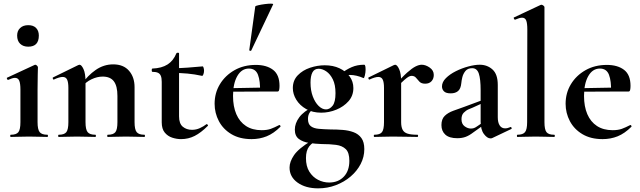

<svg xmlns="http://www.w3.org/2000/svg" viewBox="-20 -751 3508 1053"><path d="M39 0Q36 0 36 -6Q36 -12 39 -12Q70 -12 81 -26.5Q92 -41 92 -81V-260Q92 -293 85.5 -308.5Q79 -324 62 -324Q55 -324 45.5 -321Q36 -318 25 -313Q21 -312 18.5 -318Q16 -324 19 -325L170 -395Q172 -396 173 -396Q178 -396 183 -391Q188 -386 188 -382Q188 -370 187 -342Q186 -314 186 -262V-81Q186 -41 197.5 -26.5Q209 -12 240 -12Q243 -12 243 -6Q243 0 240 0Q220 0 194 -1Q168 -2 139 -2Q111 -2 85 -1Q59 0 39 0ZM135 -495Q107 -495 90.5 -511Q74 -527 74 -556Q74 -582 90.5 -597.5Q107 -613 135 -613Q163 -613 178 -597.5Q193 -582 193 -556Q193 -495 135 -495Z M571 0Q568 0 568 -6Q568 -12 571 -12Q602 -12 613 -26.5Q624 -41 624 -81V-225Q624 -279 604.5 -305Q585 -331 543 -331Q513 -331 481.5 -316Q450 -301 431 -275L426 -287Q461 -337 505 -367.5Q549 -398 601 -398Q657 -398 687.5 -363Q718 -328 718 -273V-81Q718 -41 729.5 -26.5Q741 -12 772 -12Q775 -12 775 -6Q775 0 772 0Q752 0 726 -1Q700 -2 671 -2Q643 -2 617 -1Q591 0 571 0ZM302 0Q299 0 299 -6Q299 -12 302 -12Q333 -12 344 -26.5Q355 -41 355 -81V-269Q355 -300 348 -314.5Q341 -329 324 -329Q315 -329 303 -325.5Q291 -322 276 -315Q272 -313 270 -319Q268 -325 270 -326L409 -394Q415 -396 416 -396Q427 -396 438 -372Q449 -348 449 -303V-81Q449 -41 460.5 -26.5Q472 -12 503 -12Q506 -12 506 -6Q506 0 503 0Q483 0 457 -1Q431 -2 402 -2Q374 -2 348 -1Q322 0 302 0Z M973 12Q949 12 924.5 4Q900 -4 883.5 -24Q867 -44 867 -80V-302Q867 -323 862 -335Q857 -347 846 -352Q835 -357 816 -357Q812 -357 812 -366Q812 -375 816 -375Q867 -377 899 -397.5Q931 -418 947 -458Q949 -462 955.5 -462Q962 -462 962 -458V-113Q962 -73 982.5 -56Q1003 -39 1033 -39Q1056 -39 1076.5 -48.5Q1097 -58 1111 -69Q1114 -72 1118.5 -67.5Q1123 -63 1119 -60Q1082 -23 1047.5 -5.5Q1013 12 973 12ZM1088 -335Q1047 -344 1008.5 -347.5Q970 -351 927 -351V-377Q968 -377 1007.5 -380Q1047 -383 1092 -387Q1094 -387 1096.5 -379.5Q1099 -372 1099 -363Q1099 -353 1095.5 -343.5Q1092 -334 1088 -335Z M1360 12Q1295 12 1249.5 -15Q1204 -42 1180.5 -86.5Q1157 -131 1157 -182Q1157 -241 1186 -289Q1215 -337 1266 -366Q1317 -395 1383 -395Q1442 -395 1477.5 -368Q1513 -341 1513 -280Q1513 -267 1511 -258Q1509 -249 1502 -249H1406Q1408 -306 1395 -340.5Q1382 -375 1345 -375Q1305 -375 1281.5 -334Q1258 -293 1258 -225Q1258 -167 1276 -125Q1294 -83 1329 -60Q1364 -37 1415 -37Q1445 -37 1465.5 -44.5Q1486 -52 1511 -65Q1513 -67 1516.5 -63Q1520 -59 1518 -56Q1481 -19 1442.5 -3.5Q1404 12 1360 12ZM1223 -248 1222 -267 1441 -271V-249ZM1358 -474Q1357 -471 1351.5 -472.5Q1346 -474 1347 -476L1380 -716Q1382 -719 1397.5 -722.5Q1413 -726 1432.5 -728.5Q1452 -731 1466 -731Q1480 -731 1478 -727Z M1725 282Q1656 282 1612 250.5Q1568 219 1568 168Q1568 136 1592.5 100Q1617 64 1687 21L1697 32Q1685 40 1676 51.5Q1667 63 1662.5 79Q1658 95 1658 116Q1658 161 1676.5 190.5Q1695 220 1724 235Q1753 250 1785 250Q1835 250 1865.5 218Q1896 186 1896 131Q1896 86 1876.5 67Q1857 48 1823 43.5Q1789 39 1744 39Q1710 38 1676 33Q1642 28 1619.5 11.5Q1597 -5 1597 -40Q1597 -75 1621.5 -108Q1646 -141 1700 -167L1709 -161Q1689 -149 1679 -134.5Q1669 -120 1669 -99Q1669 -71 1684.5 -59Q1700 -47 1728 -44.5Q1756 -42 1793 -41Q1827 -41 1859.5 -38.5Q1892 -36 1919 -26Q1946 -16 1962 6Q1978 28 1978 67Q1978 110 1958 148.5Q1938 187 1903 217Q1868 247 1822 264.5Q1776 282 1725 282ZM1742 -133Q1694 -133 1659 -153Q1624 -173 1605 -204Q1586 -235 1586 -268Q1586 -310 1613 -338Q1640 -366 1680.5 -379.5Q1721 -393 1761 -393Q1807 -393 1842 -376.5Q1877 -360 1897.5 -332Q1918 -304 1918 -268Q1918 -226 1891.5 -196Q1865 -166 1824.5 -149.5Q1784 -133 1742 -133ZM1768 -151Q1788 -151 1804 -171Q1820 -191 1820 -240Q1820 -286 1805.5 -315.5Q1791 -345 1769.5 -359.5Q1748 -374 1728 -374Q1704 -374 1693.5 -354Q1683 -334 1683 -298Q1683 -255 1695.5 -222Q1708 -189 1727.5 -170Q1747 -151 1768 -151ZM1845 -313 1847 -345Q1879 -370 1909.5 -383Q1940 -396 1977 -396Q1982 -396 1983.5 -388Q1985 -380 1985 -368Q1985 -354 1981 -337Q1977 -320 1973 -323Q1955 -331 1936 -335.5Q1917 -340 1899 -340Q1887 -340 1875.5 -338.5Q1864 -337 1851 -332Z M2155 -271 2147 -284Q2186 -329 2213 -353Q2240 -377 2259 -386.5Q2278 -396 2293 -396Q2314 -396 2336.5 -380.5Q2359 -365 2359 -340Q2359 -319 2346.5 -305.5Q2334 -292 2312 -292Q2291 -292 2280.5 -303Q2270 -314 2261.5 -324.5Q2253 -335 2237 -335Q2230 -335 2221.5 -330.5Q2213 -326 2197.5 -312.5Q2182 -299 2155 -271ZM2033 0Q2030 0 2030 -6Q2030 -12 2033 -12Q2064 -12 2075 -26.5Q2086 -41 2086 -81V-269Q2086 -300 2079 -314.5Q2072 -329 2055 -329Q2046 -329 2034 -325.5Q2022 -322 2007 -315Q2003 -313 2001 -319Q1999 -325 2001 -326L2140 -394Q2146 -396 2147 -396Q2158 -396 2169 -372Q2180 -348 2180 -303V-81Q2180 -55 2188 -39.5Q2196 -24 2215.5 -18Q2235 -12 2269 -12Q2273 -12 2273 -6Q2273 0 2269 0Q2242 0 2207.5 -1Q2173 -2 2133 -2Q2105 -2 2079 -1Q2053 0 2033 0Z M2680 6Q2676 8 2670 8Q2652 8 2634 -16Q2616 -40 2616 -85V-255Q2616 -318 2606 -347.5Q2596 -377 2570 -377Q2545 -377 2532.5 -361.5Q2520 -346 2515.5 -327Q2511 -308 2510 -295Q2507 -264 2492 -251.5Q2477 -239 2452 -239Q2426 -239 2415 -250Q2404 -261 2404 -277Q2404 -301 2425.5 -322.5Q2447 -344 2480 -360.5Q2513 -377 2548.5 -386.5Q2584 -396 2611 -396Q2652 -396 2681 -370Q2710 -344 2710 -285V-108Q2710 -79 2720.5 -63Q2731 -47 2750 -47Q2764 -47 2779 -54Q2783 -56 2785.5 -50.5Q2788 -45 2783 -43ZM2488 7Q2444 7 2422.5 -12.5Q2401 -32 2401 -65Q2401 -98 2419 -115.5Q2437 -133 2466 -143.5Q2495 -154 2526 -165L2626 -202L2630 -187L2573 -161Q2565 -158 2550 -151.5Q2535 -145 2523 -132.5Q2511 -120 2511 -97Q2511 -71 2528 -58.5Q2545 -46 2562 -46Q2570 -46 2577.5 -48Q2585 -50 2595 -57L2645 -91L2646 -75L2576 -25Q2554 -8 2534 -0.5Q2514 7 2488 7Z M2817 0Q2815 0 2815 -6Q2815 -12 2817 -12Q2848 -12 2859.5 -26.5Q2871 -41 2871 -81L2872 -589Q2872 -623 2866 -638.5Q2860 -654 2843 -654Q2830 -654 2805 -643Q2802 -642 2799 -648Q2796 -654 2798 -655L2945 -724Q2947 -725 2949 -725Q2954 -725 2960 -720.5Q2966 -716 2966 -712V-81Q2966 -41 2977 -26.5Q2988 -12 3019 -12Q3023 -12 3023 -6Q3023 0 3019 0Q3000 0 2973.5 -1Q2947 -2 2918 -2Q2889 -2 2863 -1Q2837 0 2817 0Z M3285 12Q3220 12 3174.5 -15Q3129 -42 3105.5 -86.5Q3082 -131 3082 -182Q3082 -241 3111 -289Q3140 -337 3191 -366Q3242 -395 3308 -395Q3367 -395 3402.5 -368Q3438 -341 3438 -280Q3438 -267 3436 -258Q3434 -249 3427 -249H3331Q3333 -306 3320 -340.5Q3307 -375 3270 -375Q3230 -375 3206.5 -334Q3183 -293 3183 -225Q3183 -167 3201 -125Q3219 -83 3254 -60Q3289 -37 3340 -37Q3370 -37 3390.5 -44.5Q3411 -52 3436 -65Q3438 -67 3441.5 -63Q3445 -59 3443 -56Q3406 -19 3367.5 -3.5Q3329 12 3285 12ZM3148 -248 3147 -267 3366 -271V-249Z"/></svg>

Font: Cormorant Garamond Light
Style: Bold
Weight: 700
Version: Version 4.001